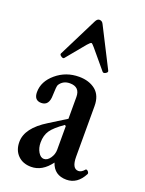

<svg xmlns="http://www.w3.org/2000/svg" viewBox="-134 -751 624 828"><g transform="rotate(20 178.0 -337.5)"><path d="M90 -480Q86 -474 76.5 -480Q67 -486 69 -492L159 -672Q166 -686 176 -686Q189 -686 195 -672L286 -493Q290 -486 280 -480Q270 -474 265 -480L193 -566Q181 -580 178 -580Q173 -580 161 -566ZM115 11Q77 11 54 -12Q31 -35 31 -73Q31 -137 119 -191L196 -239V-339Q196 -385 150 -385Q119 -385 103 -360Q99 -353 98 -312Q98 -263 62 -263Q29 -263 29 -301Q29 -350 73.5 -387.5Q118 -425 178 -425Q224 -425 254 -401Q283 -377 283 -329V-97Q283 -42 313 -42Q327 -42 341 -59Q343 -61 347.5 -58.5Q352 -56 354.5 -51Q357 -46 355 -43Q327 11 277 11Q221 11 204 -41Q166 11 115 11ZM155 -40Q171 -40 183.5 -58Q196 -76 196 -97V-205L191 -209Q149 -180 133.5 -157.5Q118 -135 118 -102Q118 -77 129 -58.5Q140 -40 155 -40Z"/></g></svg>

Font: Junicode Cond Medium
Style: Regular
Weight: 500
Width: 3
Designer: Peter S. Baker
Version: Version 2.201